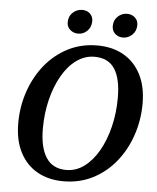

<svg xmlns="http://www.w3.org/2000/svg" viewBox="-58 -902 794 968"><g transform="rotate(5 339.0 -417.5)"><path d="M298 17Q224 17 167.5 -14.5Q111 -46 79 -107Q47 -168 47 -256Q47 -339 73 -415.5Q99 -492 147 -551.5Q195 -611 262 -645.5Q329 -680 411 -680Q487 -680 543.5 -648Q600 -616 631.5 -555Q663 -494 663 -408Q663 -324 637 -247.5Q611 -171 563 -111.5Q515 -52 448 -17.5Q381 17 298 17ZM308 -41Q358 -41 399.5 -72Q441 -103 471.5 -156.5Q502 -210 519 -279.5Q536 -349 536 -426Q536 -523 503.5 -572.5Q471 -622 401 -622Q352 -622 310 -591.5Q268 -561 237.5 -507.5Q207 -454 190 -385Q173 -316 173 -239Q173 -143 206.5 -92Q240 -41 308 -41ZM308 -731Q285 -731 268 -745.5Q251 -760 251 -784Q251 -814 271.5 -833Q292 -852 319 -852Q343 -852 358.5 -837.5Q374 -823 374 -800Q374 -770 354.5 -750.5Q335 -731 308 -731ZM534 -731Q512 -731 495.5 -745.5Q479 -760 479 -784Q479 -814 499 -833Q519 -852 546 -852Q570 -852 586 -837.5Q602 -823 602 -800Q602 -770 582 -750.5Q562 -731 534 -731Z"/></g></svg>

Font: Source Serif 4 SmText Semibold
Style: Italic
Weight: 600
Italic angle: -12°
Designer: Frank Grießhammer
Foundry: Adobe
Version: Version 4.005;hotconv 1.1.0;makeotfexe 2.6.0